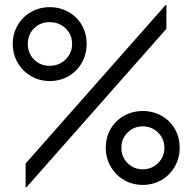

<svg xmlns="http://www.w3.org/2000/svg" viewBox="-20 -739 773 771"><path d="M82.8 -82.3 644.9 -718.7H648.2V-623.3L86.6 12.7H82.8ZM404.8 -145.8Q404.8 -187.4 424.1 -220.9Q443.5 -254.5 477.6 -273.9Q511.7 -293.2 553.2 -293.2Q594.8 -293.2 628.9 -273.9Q663.1 -254.5 682.3 -220.9Q701.5 -187.4 701.5 -145.8Q701.5 -104.2 681.9 -70.1Q662.3 -35.9 628.6 -16.2Q594.9 3.5 553.1 3.5Q511.7 3.5 478 -16.2Q444.2 -35.9 424.5 -70.1Q404.8 -104.2 404.8 -145.8ZM640.1 -145.8Q640.1 -181.8 614.7 -206.7Q589.2 -231.6 553.2 -231.6Q517.2 -231.6 492.3 -206.7Q467.4 -181.7 467.4 -145.9Q467.4 -108.9 492.2 -84Q516.9 -59.1 553.1 -59.1Q589.3 -59.1 614.7 -84Q640.1 -108.9 640.1 -145.8ZM31.2 -563Q31.2 -603.4 50.9 -637.5Q70.6 -671.5 104.8 -690.9Q139 -710.2 179.5 -710.2Q221.2 -710.2 255.3 -690.9Q289.5 -671.5 308.7 -637.9Q327.9 -604.3 327.9 -562.9Q327.9 -521.5 308.7 -487.2Q289.5 -452.9 255.3 -433.2Q221.1 -413.5 179.5 -413.5Q138.9 -413.5 104.7 -433.4Q70.6 -453.2 50.9 -487.3Q31.2 -521.5 31.2 -563ZM269.5 -562.9Q269.5 -600.3 243.3 -625.2Q217.1 -650.1 178.8 -650.1Q142.1 -650.1 116.9 -625.3Q91.6 -600.5 91.6 -562.9Q91.6 -525.2 116.9 -499.9Q142.2 -474.7 178.8 -474.7Q217.2 -474.7 243.3 -500.1Q269.5 -525.5 269.5 -562.9Z"/></svg>

Font: Lineal Thin
Style: Regular
Weight: 200
Designer: Created by Frank Adebiaye with contributions from Anton Moglia & Ariel Martín Pérez
Created by Frank ADEBIAYE with FontF
Foundry: Velvetyne Type Foundry
Version: Version 2.000;Glyphs 3.2 (3227)